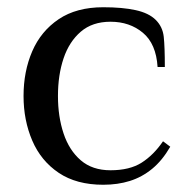

<svg xmlns="http://www.w3.org/2000/svg" viewBox="-20 -500 523 530"><path d="M265 10Q191 10 142 -23Q93 -56 69 -112Q45 -168 45 -235Q45 -303 69 -358.5Q93 -414 142 -447Q191 -480 265 -480Q318 -480 354.5 -472Q391 -464 410 -445Q429 -426 432 -398.5Q435 -371 435 -315H415Q411 -379 374.5 -409.5Q338 -440 285 -440Q235 -440 203 -412.5Q171 -385 155.5 -339Q140 -293 140 -235Q140 -178 155.5 -131.5Q171 -85 203 -57.5Q235 -30 285 -30Q338 -30 371 -51Q404 -72 430 -110L450 -95Q428 -57 400 -34Q372 -11 338.5 -0.5Q305 10 265 10Z"/></svg>

Font: El Messiri
Style: Regular
Weight: 400
Designer: Mohamed Gaber
Foundry: Kief Type Foundry
Version: Version 2.020